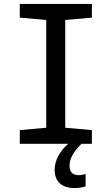

<svg xmlns="http://www.w3.org/2000/svg" viewBox="-20 -734 570 980"><path d="M81 0H328C287 36 259 82 259 133C259 191 293 226 362 226C385 226 403 222 417 217V154C408 157 396 160 382 160C351 160 335 145 335 112C335 77 352 44 396 0H449V-70L313 -82V-632L449 -644V-714H81V-644L216 -632V-82L81 -70Z"/></svg>

Font: Noto Sans Mono Condensed Medium
Style: Regular
Weight: 500
Width: 3
Designer: Monotype Design Team
Foundry: Monotype Imaging Inc.
Version: Version 2.014